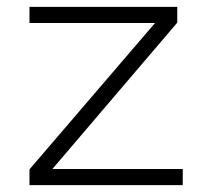

<svg xmlns="http://www.w3.org/2000/svg" viewBox="-20 -540 622 560"><path d="M66 0V-46L446 -489L468 -473H66V-520H497V-474L114 -25L97 -47H513V0Z"/></svg>

Font: Lexend Giga ExtraLight
Style: Regular
Weight: 250
Version: Version 1.007